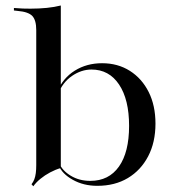

<svg xmlns="http://www.w3.org/2000/svg" viewBox="-20 -652 634 687"><path d="M345.2 -425.8Q401.6 -425.8 444.8 -398.4Q487.9 -371 512.1 -322.6Q536.3 -274.2 536.3 -209.7Q536.3 -142.7 510.1 -92.7Q483.9 -42.7 437.5 -14.9Q391.1 12.9 328.2 12.9Q279 12.9 240.7 -8.5Q202.4 -29.8 190.3 -59.7L191.9 -67.7Q203.2 -41.1 233.5 -23Q263.7 -4.8 303.2 -4.8Q369.4 -4.8 405.6 -56Q441.9 -107.3 441.9 -201.6Q441.9 -296 406 -349.6Q370.2 -403.2 307.3 -403.2Q271 -403.2 237.5 -380.2Q204 -357.3 187.1 -314.5L184.7 -323.4Q204.8 -372.6 247.6 -399.2Q290.3 -425.8 345.2 -425.8ZM109.7 -207.3V-544.4Q109.7 -579.8 95.6 -594.8Q81.5 -609.7 43.5 -612.9L29.8 -614.5V-623.4Q50 -621.8 62.5 -621.4Q75 -621 88.7 -621Q120.2 -621 147.6 -623.8Q175 -626.6 197.6 -632.3V-623.4V-207.3ZM197.6 -50.8Q178.2 -45.2 159.3 -35.1Q140.3 -25 124.6 -12.1Q108.9 0.8 99.2 14.5L92.7 7.3Q99.2 -0.8 102.8 -10.5Q106.5 -20.2 108.1 -32.7Q109.7 -45.2 109.7 -61.3V-207.3H197.6V0Z"/></svg>

Font: Playfair 144pt SemiExpanded Medium
Style: Regular
Weight: 500
Width: 6
Designer: Claus Eggers Sørensen
Foundry: Claus Eggers Sørensen
Version: Version 2.203